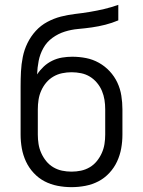

<svg xmlns="http://www.w3.org/2000/svg" viewBox="-20 -760 590 792"><path d="M275 12Q246 12 217.5 6.5Q189 1 164 -12Q139 -25 119 -46.5Q99 -68 87 -94Q75 -120 70 -148Q65 -176 65 -205V-404Q65 -435 66.5 -465Q68 -495 74 -525Q80 -555 93.5 -582.5Q107 -610 127.5 -632.5Q148 -655 175 -669.5Q202 -684 231 -691.5Q260 -699 290.5 -702.5Q321 -706 351 -711Q381 -716 410.5 -723Q440 -730 468 -740V-676Q442 -665 414.5 -658Q387 -651 359 -647Q331 -643 302.5 -640.5Q274 -638 247 -629.5Q220 -621 196.5 -604Q173 -587 159 -562Q145 -537 139.5 -509Q134 -481 133 -453Q145 -471 160.5 -485.5Q176 -500 195.5 -509.5Q215 -519 236 -522.5Q257 -526 278 -526Q307 -526 335 -520.5Q363 -515 388 -501Q413 -487 432.5 -466Q452 -445 464 -419.5Q476 -394 480.5 -365.5Q485 -337 485 -309V-205Q485 -176 480 -148Q475 -120 463 -94Q451 -68 431 -46.5Q411 -25 386 -12Q361 1 332.5 6.5Q304 12 275 12ZM275 -52Q295 -52 314 -56Q333 -60 350 -70Q367 -80 379.5 -95.5Q392 -111 400 -129Q408 -147 411 -166Q414 -185 414 -205V-309Q414 -329 411 -348Q408 -367 400.5 -385Q393 -403 380 -418.5Q367 -434 350.5 -444Q334 -454 314.5 -458Q295 -462 275 -462Q256 -462 236.5 -458Q217 -454 200 -444Q183 -434 170.5 -419Q158 -404 150 -386Q142 -368 139 -348.5Q136 -329 136 -309V-205Q136 -185 139 -166Q142 -147 150 -129Q158 -111 170.5 -95.5Q183 -80 200 -70Q217 -60 236 -56Q255 -52 275 -52Z"/></svg>

Font: Lode Term
Style: Regular
Weight: 400
Monospace: yes
Designer: Belleve Invis
Foundry: Belleve Invis
Version: Version 29.2.0